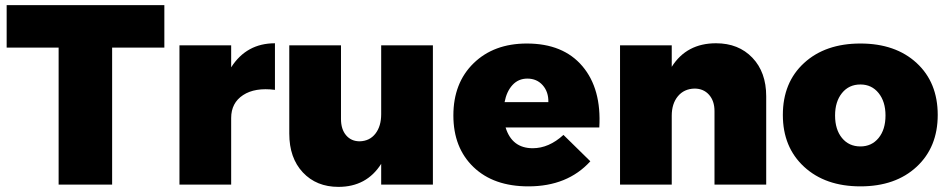

<svg xmlns="http://www.w3.org/2000/svg" viewBox="-20 -721 3702 750"><path d="M6 -535V-701H622V-535H418V0H209V-535Z M681 0V-544H883V-458Q943 -552 1054 -552V-370Q976 -380 929.5 -349.5Q883 -319 883 -260V0Z M1110 -199V-544H1312V-256Q1312 -216 1332 -192.5Q1352 -169 1385 -169Q1424 -170 1446.5 -199Q1469 -228 1469 -275V-544H1671V0H1469V-81Q1412 9 1302 9Q1216 9 1163 -47.5Q1110 -104 1110 -199Z M1751 -270Q1751 -397 1830 -474Q1909 -551 2038 -551Q2180 -551 2255 -462.5Q2330 -374 2321 -223H1955Q1980 -142 2061 -142Q2124 -142 2181 -194L2286 -91Q2197 7 2044 7Q1908 7 1829.5 -68.5Q1751 -144 1751 -270ZM1951 -322H2122Q2123 -362 2100 -388Q2077 -414 2040 -414Q2005 -414 1982 -389Q1959 -364 1951 -322Z M2402 0V-544H2604V-460Q2662 -552 2777 -552Q2865 -552 2919 -495.5Q2973 -439 2973 -345V0H2771V-287Q2771 -327 2749.5 -351Q2728 -375 2693 -375Q2652 -374 2628 -345Q2604 -316 2604 -269V0Z M3038 -272Q3038 -399 3121 -475Q3204 -551 3341 -551Q3478 -551 3560.5 -475Q3643 -399 3643 -272Q3643 -146 3560.5 -69.5Q3478 7 3341 7Q3204 7 3121 -69.5Q3038 -146 3038 -272ZM3242 -270Q3242 -215 3269 -182Q3296 -149 3341 -149Q3385 -149 3412 -182Q3439 -215 3439 -270Q3439 -324 3412 -357.5Q3385 -391 3341 -391Q3296 -391 3269 -357.5Q3242 -324 3242 -270Z"/></svg>

Font: Trueno
Style: ExBd
Weight: 800
Designer: Julieta Ulanovsky
Foundry: Julieta Ulanovsky
Version: Version 3.001b